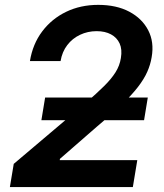

<svg xmlns="http://www.w3.org/2000/svg" viewBox="-20 -757 663 777"><path d="M20 0 35.6 -93.8 329.1 -342.3Q371.1 -378.9 400.6 -408Q430.2 -437 447.3 -464.1Q464.4 -491.2 469.2 -522Q475.1 -557.1 464.1 -581.1Q453.1 -605 429.2 -617.9Q405.3 -630.9 371.1 -630.9Q335 -630.9 304 -616.2Q272.9 -601.6 252.2 -574.5Q231.4 -547.4 225.1 -509.8H101.1Q112.3 -578.6 150.6 -629.6Q189 -680.7 247.3 -709Q305.7 -737.3 377.4 -737.3Q451.2 -737.3 503.2 -709.7Q555.2 -682.1 579.8 -634.5Q604.5 -586.9 593.8 -525.9Q588.9 -495.6 575.9 -466.3Q563 -437 538.1 -404.8Q513.2 -372.6 472.2 -333Q431.2 -293.5 370.6 -243.2L222.7 -114.3L221.7 -108.9H535.6L517.6 0ZM147.5 -270.5 162.6 -362.3H578.1L563 -270.5Z"/></svg>

Font: Inter SemiBold
Style: Italic
Weight: 600
Italic angle: -9.3988°
Designer: Rasmus Andersson
Foundry: rsms
Version: Version 4.001;git-66647c0bb